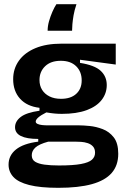

<svg xmlns="http://www.w3.org/2000/svg" viewBox="-20 -733 608 919"><path d="M259 166Q172 166 119.5 152.5Q67 139 44 114Q21 89 21 55Q21 11 56.5 -17.5Q92 -46 163 -55V-68Q108 -68 80 -82Q52 -96 52 -124Q52 -152 79 -173Q106 -194 169 -203V-217Q109 -224 76 -260.5Q43 -297 43 -354Q43 -404 70.5 -442.5Q98 -481 149.5 -502.5Q201 -524 274 -524H534V-424L363 -447V-432Q433 -421 462 -394Q491 -367 491 -326Q491 -286 466.5 -254.5Q442 -223 394 -205.5Q346 -188 276 -188Q259 -188 242 -189.5Q225 -191 202 -195Q176 -182 163.5 -171Q151 -160 151 -151Q151 -144 159.5 -140Q168 -136 181 -134.5Q194 -133 209 -133H359Q378 -133 409 -130Q440 -127 471.5 -115Q503 -103 524.5 -75.5Q546 -48 546 3Q546 59 514.5 95Q483 131 419.5 148.5Q356 166 259 166ZM262 59Q330 59 367.5 52Q405 45 420 31.5Q435 18 435 -2Q435 -21 425 -32Q415 -43 399.5 -48Q384 -53 368 -54Q352 -55 339 -55H211Q167 -43 149.5 -27Q132 -11 132 10Q132 31 148 41Q164 51 193 55Q222 59 262 59ZM272 -260Q319 -260 345 -284Q371 -308 371 -348Q371 -390 344.5 -416Q318 -442 271 -442Q223 -442 196 -416Q169 -390 169 -350Q169 -323 181.5 -303Q194 -283 217 -271.5Q240 -260 272 -260ZM346 -713Q336 -683 332 -659Q328 -635 326.5 -617Q325 -599 325 -586H208Q208 -608 214.5 -631Q221 -654 230.5 -676Q240 -698 250 -713Z"/></svg>

Font: Bricolage Grotesque 60pt SemiBold
Style: Regular
Weight: 600
Version: Version 1.001;gftools[0.9.33.dev8+g029e19f]